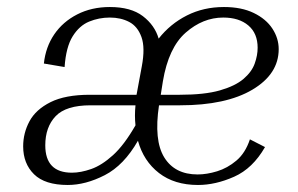

<svg xmlns="http://www.w3.org/2000/svg" viewBox="-20 -517 849 547"><path d="M735 -98Q700 -37 647 -13.5Q594 10 544 10Q477 10 433 -24Q389 -58 373 -116Q333 -46 278.5 -18Q224 10 173 10Q108 10 77 -20.5Q46 -51 46 -100Q46 -138 64 -171.5Q82 -205 124 -226Q166 -247 236 -247H369L384 -328Q394 -381 383 -411.5Q372 -442 348 -454.5Q324 -467 293 -467Q262 -467 234 -455.5Q206 -444 187 -413.5Q168 -383 164 -326L105 -336Q110 -383 134.5 -419Q159 -455 200 -476Q241 -497 293 -497Q353 -497 387 -471Q421 -445 432 -407Q465 -449 512.5 -473Q560 -497 618 -497Q668 -497 703 -480Q738 -463 756 -435.5Q774 -408 774 -377Q774 -306 699 -261.5Q624 -217 493 -217H433Q418 -117 448 -68.5Q478 -20 543 -20Q569 -20 598.5 -29Q628 -38 653.5 -59.5Q679 -81 692 -120ZM444 -285 438 -247H492Q563 -247 606.5 -259.5Q650 -272 673.5 -292Q697 -312 705.5 -335.5Q714 -359 714 -381Q714 -422 687.5 -444.5Q661 -467 616 -467Q558 -467 509 -424Q460 -381 444 -285ZM185 -25Q210 -25 240 -35.5Q270 -46 302 -75Q334 -104 366 -160Q363 -187 366 -217H238Q168 -217 138.5 -186Q109 -155 109 -103Q109 -25 185 -25Z"/></svg>

Font: Inria Serif Light
Style: Italic
Weight: 300
Italic angle: -10°
Designer: Black Foundry Team
Foundry: Black Foundry
Version: Version 1.000; ttfautohint (v1.8.3)